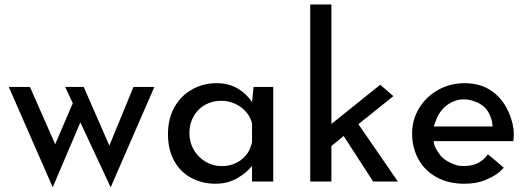

<svg xmlns="http://www.w3.org/2000/svg" viewBox="-20 -795 2300 841"><path d="M656.2 -414.1 464.8 25.4 332 -258.8 210.9 25.4 18.6 -414.1H111.3L221.7 -163.1L298.8 -342.8L265.6 -414.1H346.7L459 -157.2L564.5 -414.1Z M1176.8 -414.1V0H1084V-68.4Q1061.5 -39.1 1019.5 -14.6Q977.5 9.8 924.8 9.8Q866.2 9.8 818.4 -15.6Q770.5 -41 743.2 -89.8Q715.8 -138.7 715.8 -207Q715.8 -275.4 744.1 -325.7Q772.5 -376 821.3 -403.3Q870.1 -430.7 928.7 -430.7Q981.4 -430.7 1020.5 -407.7Q1059.6 -384.8 1084 -347.7L1090.8 -414.1ZM1084 -172.9V-254.9Q1072.3 -298.8 1034.2 -326.2Q996.1 -353.5 947.3 -353.5Q910.2 -353.5 878.4 -335.9Q846.7 -318.4 828.1 -285.6Q809.6 -252.9 809.6 -211.9Q809.6 -171.9 828.6 -139.2Q847.7 -106.4 879.9 -86.9Q912.1 -67.4 950.2 -67.4Q1001 -67.4 1037.6 -95.7Q1074.2 -124 1084 -172.9Z M1485.4 -199.2 1431.6 -155.3V0H1338.9V-775.4H1431.6V-252L1645.5 -423.8L1703.1 -374L1549.8 -251L1722.7 0H1614.3Z M1879.9 -176.8Q1879.9 -151.4 1909.2 -114.3Q1930.7 -87.9 1974.6 -73.2Q1987.3 -67.4 2015.1 -67.9Q2043 -68.4 2065.4 -77.1Q2097.7 -90.8 2117.2 -119.1Q2124 -113.3 2152.8 -89.4Q2181.6 -65.4 2186.5 -60.5Q2160.2 -28.3 2104.5 -5.9Q2066.4 9.8 2013.7 9.8Q1944.3 9.8 1892.6 -18.6Q1840.8 -46.9 1813 -97.2Q1785.2 -147.5 1785.2 -210Q1785.2 -270.5 1815.9 -321.3Q1846.7 -372.1 1899.4 -401.4Q1952.1 -430.7 2015.6 -430.7Q2096.7 -430.7 2150.9 -383.3Q2205.1 -335.9 2225.6 -251Q2230.5 -229.5 2230.5 -208Q2230.5 -192.4 2228.5 -176.8ZM1887.7 -262.7Q1882.8 -249 1879.9 -241.2H2137.7Q2135.7 -278.3 2116.7 -307.6Q2097.7 -336.9 2059.6 -350.6Q2004.9 -371.1 1956.5 -346.2Q1908.2 -321.3 1887.7 -262.7Z"/></svg>

Font: Josefin Sans CFJ
Style: Regular
Weight: 400
Designer: Santiago Orozco
Foundry: Typemade
Version: Version 2.000